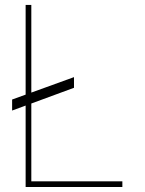

<svg xmlns="http://www.w3.org/2000/svg" viewBox="-20 -747 579 767"><path d="M275.6 -438.9V-396.3L105.1 -333.5V-22.7H468.8V0H82.4V-325.3L28.4 -305.4V-349.4L82.4 -369V-727.3H105.1V-377.1Z"/></svg>

Font: Inter UI Thin
Style: Regular
Weight: 100
Designer: Rasmus Andersson
Foundry: rsms
Version: 3.2;8d6f07862